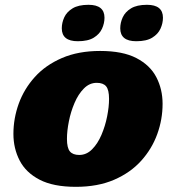

<svg xmlns="http://www.w3.org/2000/svg" viewBox="-20 -744 714 780"><path d="M387 -537Q478.5 -537 534.2 -508Q590 -479 615.2 -430.2Q640.5 -381.5 640.5 -322Q640.5 -259 618.8 -199Q597 -139 553.5 -90.8Q510 -42.5 443.8 -13.8Q377.5 15 288 15Q196.5 15 140.8 -14Q85 -43 59.8 -92Q34.5 -141 34.5 -200Q34.5 -263 56.2 -323Q78 -383 121.5 -431.2Q165 -479.5 231.5 -508.2Q298 -537 387 -537ZM302 -114.5Q331.5 -114.5 354.2 -137.5Q377 -160.5 392.2 -196.2Q407.5 -232 415.2 -271Q423 -310 423 -342Q423 -379 411.2 -393.2Q399.5 -407.5 373 -407.5Q343.5 -407.5 320.8 -384.5Q298 -361.5 282.8 -325.8Q267.5 -290 259.8 -251Q252 -212 252 -180Q252 -143 264 -128.8Q276 -114.5 302 -114.5ZM296 -576.5Q231 -576.5 231 -629Q231 -651.5 241 -673.5Q251 -695.5 274.8 -710Q298.5 -724.5 339.5 -724.5Q404.5 -724.5 404.5 -672Q404.5 -649.5 394.5 -627.5Q384.5 -605.5 361 -591Q337.5 -576.5 296 -576.5ZM533.5 -576.5Q468.5 -576.5 468.5 -629Q468.5 -651.5 478.5 -673.5Q488.5 -695.5 512.2 -710Q536 -724.5 577 -724.5Q642 -724.5 642 -672Q642 -649.5 632 -627.5Q622 -605.5 598.5 -591Q575 -576.5 533.5 -576.5Z"/></svg>

Font: Newsreader 6pt ExtraBold
Style: Italic
Weight: 800
Italic angle: -17°
Designer: Hugues Gentile
Foundry: Production Type
Version: Version 1.003; ttfautohint (v1.8.3)